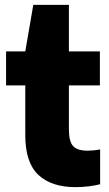

<svg xmlns="http://www.w3.org/2000/svg" viewBox="-20 -760 450 790"><path d="M291 10Q191.5 10 137.8 -40.5Q84 -91 84 -204V-408.5H5V-548.5H84L117 -740H263.5V-548.5H391V-408.5H263.5V-228.5Q263.5 -178 280.8 -159Q298 -140 340.5 -140Q352 -140 364.5 -141.2Q377 -142.5 392 -145V-2Q371.5 3.5 344.2 6.8Q317 10 291 10Z"/></svg>

Font: Encode Sans SmCnd XBd
Style: Regular
Weight: 800
Width: 4
Designer: Multiple Designers
Foundry: Impallari Type
Version: Version 3.002; ttfautohint (v1.8.3) -l 8 -r 50 -G 200 -x 14 